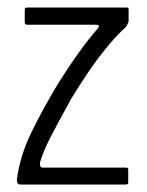

<svg xmlns="http://www.w3.org/2000/svg" viewBox="-20 -492 392 512"><path d="M25 -13Q33 -76 63.5 -138.5Q94 -201 133 -266Q161 -311 188.5 -349.5Q216 -388 240 -415Q244 -420 244 -422.5Q244 -425 238 -426H52Q50 -426 48 -427.5Q46 -429 46 -432V-465Q46 -470 48 -471Q50 -472 53 -472H316Q322 -472 322.5 -470.5Q323 -469 323 -463V-437Q323 -433 319 -425.5Q315 -418 309 -414Q286 -392 260.5 -360.5Q235 -329 212 -294.5Q189 -260 170 -229Q142 -178 119 -134.5Q96 -91 87 -60Q86 -56 87 -50.5Q88 -45 95 -45H316Q319 -45 320.5 -44Q322 -43 322 -39V-6Q322 -2 320 -1Q318 0 314 0H34Q30 0 27.5 -2.5Q25 -5 25 -13Z"/></svg>

Font: Glory Light
Style: Regular
Weight: 300
Version: Version 1.011